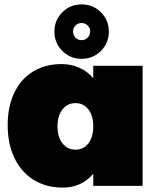

<svg xmlns="http://www.w3.org/2000/svg" viewBox="-20 -847 725 875"><path d="M476 -703Q476 -651 440 -615Q404 -579 352 -579Q300 -579 264 -615Q228 -651 228 -703Q228 -755 264 -791Q300 -827 352 -827Q404 -827 440 -791Q476 -755 476 -703ZM313 -703Q313 -687 324 -675.5Q335 -664 352 -664Q368 -664 379.5 -675.5Q391 -687 391 -703Q391 -720 379.5 -731Q368 -742 352 -742Q335 -742 324 -731Q313 -720 313 -703ZM630 -547V0H405V-55Q351 8 266 8Q191 8 134 -27Q77 -62 46 -126.5Q15 -191 15 -277Q15 -361 45 -424Q75 -487 130.5 -521Q186 -555 260 -555Q304 -555 341 -538.5Q378 -522 405 -491V-547ZM405 -271Q405 -319 383 -348Q361 -377 324 -377Q287 -377 264.5 -348Q242 -319 242 -271Q242 -223 264.5 -194Q287 -165 324 -165Q361 -165 383 -194Q405 -223 405 -271Z"/></svg>

Font: TypoPRO Montserrat Alternates
Style: Regular
Weight: 900
Designer: Julieta Ulanovsky
Foundry: Julieta Ulanovsky
Version: Version 6.001